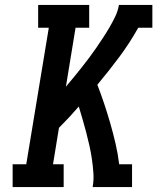

<svg xmlns="http://www.w3.org/2000/svg" viewBox="-20 -755 640 775"><path d="M31 0V-92H86L177 -643H134V-735H340V-643H285L246 -405Q262 -424 278 -443.5Q294 -463 309.5 -482.5Q325 -502 340 -522Q355 -542 369 -562.5Q383 -583 396.5 -603.5Q410 -624 422.5 -645.5Q435 -667 445.5 -689Q456 -711 460 -735H595V-643H538Q504 -582 461.5 -525Q419 -468 373 -413Q388 -374 401 -335Q414 -296 425.5 -256Q437 -216 446.5 -175Q456 -134 461 -92H513V0H354Q359 -28 357 -56.5Q355 -85 351 -112.5Q347 -140 341 -167Q335 -194 328 -220.5Q321 -247 313.5 -273Q306 -299 298 -325Q279 -303 259 -281.5Q239 -260 218 -239L194 -92H237V0Z"/></svg>

Font: Iosevka Curly Slab SmBdEx
Style: Italic
Weight: 600
Width: 7
Italic angle: -9°
Monospace: yes
Designer: Belleve Invis
Foundry: Belleve Invis
Version: Version 11.1.0; ttfautohint (v1.8.3)